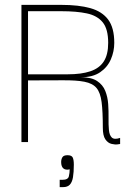

<svg xmlns="http://www.w3.org/2000/svg" viewBox="-20 -583 548 788"><path d="M68 0V-563H232Q303 -563 351 -549.5Q399 -536 424 -502.5Q449 -469 449 -407Q449 -372 435 -339.5Q421 -307 391 -286.5Q361 -266 313 -266Q355 -266 378.5 -250.5Q402 -235 412 -210Q422 -185 424 -156Q426 -127 425.5 -99Q425 -71 427 -49.5Q429 -28 439 -18.5Q449 -9 473 -17V8Q473 8 462.5 9.5Q452 11 437.5 7.5Q423 4 412.5 -11Q402 -26 402 -59Q402 -125 397 -164Q392 -203 376 -222Q360 -241 326.5 -247.5Q293 -254 237 -253.5Q181 -253 95 -253V0ZM95 -278H257Q314 -278 351 -290.5Q388 -303 406 -331Q424 -359 424 -407Q424 -464 401.5 -491.5Q379 -519 336.5 -528Q294 -537 232 -537H95ZM225 185V155H236Q259 155 262.5 141Q266 127 266 112Q250 116 240.5 108.5Q231 101 231 82Q231 71 236 62.5Q241 54 257 54Q274 54 278.5 63.5Q283 73 283 93Q283 124 279.5 144.5Q276 165 266.5 175Q257 185 239 185Z"/></svg>

Font: Darker Grotesque Light
Style: Regular
Weight: 300
Designer: Gabriel Lam
Foundry: TypeRant
Version: Version 1.000;gftools[0.9.28]